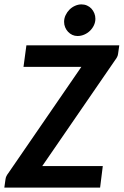

<svg xmlns="http://www.w3.org/2000/svg" viewBox="-27 -855 564 875"><path d="M516.6 -648.4 511.2 -610.4Q510.3 -602.1 506.6 -595Q502.9 -587.9 497.6 -581.1L165.5 -98.1H441.4L429.2 0H-7.3L-2 -37.6Q-1 -45.9 2.4 -52.7Q5.9 -59.6 11.2 -66.4L343.8 -550.3H80.1L93.3 -648.4ZM407.7 -769.5Q407.7 -753.9 400.9 -739.5Q394 -725.1 382.8 -714.4Q371.6 -703.6 356.9 -697.3Q342.3 -690.9 326.2 -690.9Q313.5 -690.9 302.5 -696Q291.5 -701.2 283.2 -710Q274.9 -718.8 270 -730.5Q265.1 -742.2 265.1 -755.4Q265.1 -771.5 272 -785.9Q278.8 -800.3 289.8 -811.3Q300.8 -822.3 315.2 -828.6Q329.6 -835 344.2 -835Q357.9 -835 369.6 -829.8Q381.3 -824.7 389.6 -815.7Q397.9 -806.6 402.8 -794.7Q407.7 -782.7 407.7 -769.5Z"/></svg>

Font: Carlito
Style: Bold Italic
Weight: 700
Italic angle: -7°
Designer: Lukasz Dziedzic
Foundry: tyPoland Lukasz Dziedzic
Version: Version 1.104